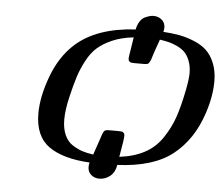

<svg xmlns="http://www.w3.org/2000/svg" viewBox="-58 -854 1191 1022"><g transform="rotate(5 537.0 -343.0)"><path d="M155.8 -216.8Q155.8 -306.6 196.8 -416.7Q237.8 -526.9 314 -595.2Q425.8 -695.3 632.8 -707Q637.7 -732.9 649.9 -751Q662.1 -769 677.5 -775.6Q692.9 -782.2 702.9 -784.7Q712.9 -787.1 722.2 -787.1Q747.1 -787.1 765.6 -771.5Q784.2 -755.9 784.2 -730Q784.2 -718.8 780.8 -707Q828.6 -704.1 866.7 -697Q904.8 -689.9 945.3 -673.6Q985.8 -657.2 1012.9 -632.1Q1040 -606.9 1057.1 -564.9Q1074.2 -522.9 1074.2 -467.8Q1074.2 -386.7 1043 -293.9Q996.1 -151.9 893.1 -70.3Q790 11.2 598.1 20Q592.3 59.1 566.7 80.1Q541 101.1 508.8 101.1Q482.9 101.1 464.8 85.4Q446.8 69.8 446.8 43.9Q446.8 31.7 450.2 20Q306.2 12.2 231 -41.7Q155.8 -95.7 155.8 -216.8ZM295.9 -196.8Q295.9 -147.9 311.5 -113.5Q327.1 -79.1 355.5 -61.5Q383.8 -43.9 408 -36.4Q432.1 -28.8 465.8 -23.9Q474.6 -51.8 503.9 -136.2Q509.8 -152.3 516.4 -156.2Q522.9 -160.2 538.1 -160.2H586.9Q599.1 -160.2 605.5 -159.2Q611.8 -158.2 616.9 -153.1Q622.1 -147.9 622.1 -138.2Q622.1 -118.2 605 -23.9Q684.1 -33.7 740 -64Q795.9 -94.2 832 -147.7Q868.2 -201.2 888.7 -259.5Q909.2 -317.9 926.8 -407.2Q939 -468.3 939 -499Q939 -537.1 927.5 -566.2Q916 -595.2 899.4 -611.6Q882.8 -627.9 857.4 -639.4Q832 -650.9 812.5 -655.5Q793 -660.2 766.1 -664.1Q758.3 -642.1 750.7 -620.6Q743.2 -599.1 739 -586.7Q734.9 -574.2 731.4 -562.5Q728 -550.8 725.1 -545.9Q722.2 -541 719.5 -536.6Q716.8 -532.2 712.9 -530.5Q709 -528.8 704.6 -528.3Q700.2 -527.8 691.9 -527.8H643.1Q630.9 -527.8 625 -528.8Q619.1 -529.8 614 -534.9Q608.9 -540 608.9 -549.8Q608.9 -554.7 610.8 -567.4Q612.8 -580.1 617.4 -608.2Q622.1 -636.2 626 -664.1Q562 -657.2 513.4 -636.2Q464.8 -615.2 433.8 -587.6Q402.8 -560.1 378.9 -514.6Q355 -469.2 341.6 -426.5Q328.1 -383.8 313 -319.8Q295.9 -248.5 295.9 -196.8Z"/></g></svg>

Font: CMU Serif
Style: BoldItalic
Weight: 700
Italic angle: -14.04°
Version: Version 0.7.0